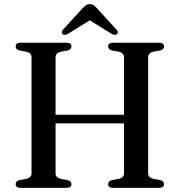

<svg xmlns="http://www.w3.org/2000/svg" viewBox="-20 -906 866 926"><path d="M181 -352.5H618.5V-311H181ZM248 -70Q248 -59.5 254.5 -53Q261 -46.5 272.5 -43.5L306 -37.5Q324.5 -32.5 324.5 -18Q324.5 -9.5 319 -4.8Q313.5 0 301 0H79.5Q67 0 61.2 -4.8Q55.5 -9.5 55.5 -18Q55.5 -32.5 74 -37.5L107.5 -43.5Q119.5 -46.5 125.8 -53Q132 -59.5 132 -70V-630Q132 -640.5 125.8 -647Q119.5 -653.5 107.5 -656.5L74 -662.5Q55.5 -667.5 55.5 -682.5Q55.5 -690.5 61.2 -695.2Q67 -700 79.5 -700H301Q313.5 -700 319 -695.2Q324.5 -690.5 324.5 -682.5Q324.5 -667.5 306 -662.5L272.5 -656.5Q261 -653.5 254.5 -647Q248 -640.5 248 -630ZM694.5 -70Q694.5 -59.5 700.8 -53Q707 -46.5 719 -43.5L752.5 -37.5Q771 -32.5 771 -18Q771 -9.5 765.2 -4.8Q759.5 0 747 0H525.5Q513 0 507.2 -4.8Q501.5 -9.5 501.5 -18Q501.5 -32.5 520 -37.5L553.5 -43.5Q565.5 -46.5 571.8 -53Q578 -59.5 578 -70V-630Q578 -640.5 571.8 -647Q565.5 -653.5 553.5 -656.5L520 -662.5Q501.5 -667.5 501.5 -682.5Q501.5 -690.5 507.2 -695.2Q513 -700 525.5 -700H747Q759.5 -700 765.2 -695.2Q771 -690.5 771 -682.5Q771 -667.5 752.5 -662.5L719 -656.5Q707 -653.5 700.8 -647Q694.5 -640.5 694.5 -630ZM433 -820.5H393L517 -743.5Q534 -733.5 543.5 -741Q548 -744 548.2 -750.2Q548.5 -756.5 542 -763L448.5 -865Q439.5 -875 432 -880.5Q424.5 -886 413.5 -886Q402 -886 394.2 -880.5Q386.5 -875 377 -865L284 -763Q277.5 -756.5 278 -750.2Q278.5 -744 282.5 -741Q292 -733.5 309 -743.5Z"/></svg>

Font: Fraunces 17pt
Style: Regular
Weight: 400
Version: Version 1.000;[b76b70a41]